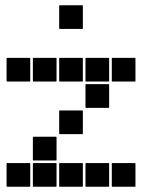

<svg xmlns="http://www.w3.org/2000/svg" viewBox="-20 -715 640 730"><path d="M207 -695H293Q295 -695 295 -693V-607Q295 -605 293 -605H207Q205 -605 205 -607V-693Q205 -695 207 -695ZM407 -495H493Q495 -495 495 -493V-407Q495 -405 493 -405H407Q405 -405 405 -407V-493Q405 -495 407 -495ZM307 -495H393Q395 -495 395 -493V-407Q395 -405 393 -405H307Q305 -405 305 -407V-493Q305 -495 307 -495ZM207 -495H293Q295 -495 295 -493V-407Q295 -405 293 -405H207Q205 -405 205 -407V-493Q205 -495 207 -495ZM107 -495H193Q195 -495 195 -493V-407Q195 -405 193 -405H107Q105 -405 105 -407V-493Q105 -495 107 -495ZM7 -495H93Q95 -495 95 -493V-407Q95 -405 93 -405H7Q5 -405 5 -407V-493Q5 -495 7 -495ZM307 -395H393Q395 -395 395 -393V-307Q395 -305 393 -305H307Q305 -305 305 -307V-393Q305 -395 307 -395ZM207 -295H293Q295 -295 295 -293V-207Q295 -205 293 -205H207Q205 -205 205 -207V-293Q205 -295 207 -295ZM107 -195H193Q195 -195 195 -193V-107Q195 -105 193 -105H107Q105 -105 105 -107V-193Q105 -195 107 -195ZM407 -95H493Q495 -95 495 -93V-7Q495 -5 493 -5H407Q405 -5 405 -7V-93Q405 -95 407 -95ZM307 -95H393Q395 -95 395 -93V-7Q395 -5 393 -5H307Q305 -5 305 -7V-93Q305 -95 307 -95ZM207 -95H293Q295 -95 295 -93V-7Q295 -5 293 -5H207Q205 -5 205 -7V-93Q205 -95 207 -95ZM107 -95H193Q195 -95 195 -93V-7Q195 -5 193 -5H107Q105 -5 105 -7V-93Q105 -95 107 -95ZM7 -95H93Q95 -95 95 -93V-7Q95 -5 93 -5H7Q5 -5 5 -7V-93Q5 -95 7 -95Z"/></svg>

Font: Pixel Panel Black
Style: Regular
Weight: 900
Monospace: yes
Designer: Óliver Lalan
Foundry: Óliver Lalan
Version: Version 1.000; ttfautohint (v1.8.4.7-5d5b-dirty);gftools[0.9